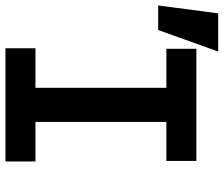

<svg xmlns="http://www.w3.org/2000/svg" viewBox="-142 -742 820 704"><g transform="rotate(90 268.0 -390.0)"><path d="M93 0H508V-110H363V-590H506V-700H95V-590H238V-110H93ZM105 -780H-35L-64 -560H26Z"/></g></svg>

Font: CommitMonoV143 ExtLt
Style: Regular
Weight: 200
Monospace: yes
Designer: Eigil Nikolajsen
Foundry: Eigil Nikolajsen
Version: Version 1.143